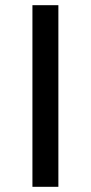

<svg xmlns="http://www.w3.org/2000/svg" viewBox="-20 -720 350 740"><path d="M105 -700H205V0H105Z"/></svg>

Font: Idrija
Style: Regular
Weight: 500
Designer: Julieta Ulanovsky
Foundry: Julieta Ulanovsky
Version: Version 7.200